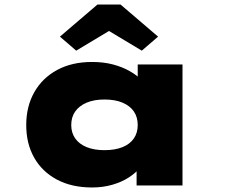

<svg xmlns="http://www.w3.org/2000/svg" viewBox="-20 -820 1000 849"><path d="M387 9Q297 9 231.5 -26Q166 -61 131 -123Q96 -185 96 -267Q96 -349 131.5 -412Q167 -475 232.5 -510.5Q298 -546 387 -546Q438 -546 479.5 -535Q521 -524 553.5 -505.5Q586 -487 607 -465.5Q628 -444 636 -424L589 -417V-535H787V0H584V-147L626 -131Q621 -105 600.5 -80Q580 -55 549 -35Q518 -15 476.5 -3Q435 9 387 9ZM442 -156Q489 -156 522 -169.5Q555 -183 572 -208Q589 -233 589 -267Q589 -302 572 -327Q555 -352 522 -366Q489 -380 442 -380Q396 -380 363 -366Q330 -352 312.5 -327Q295 -302 295 -267Q295 -233 312.5 -208Q330 -183 363 -169.5Q396 -156 442 -156ZM317 -596 245 -658 411 -800H513L679 -658L607 -596L447 -692H477Z"/></svg>

Font: Lexend Tera Black
Style: Regular
Weight: 900
Version: Version 1.007